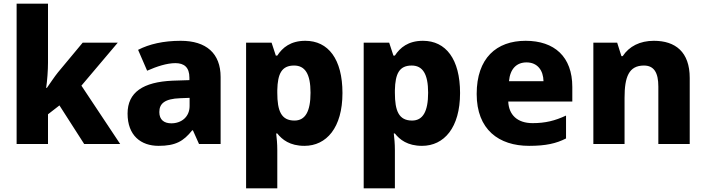

<svg xmlns="http://www.w3.org/2000/svg" viewBox="-20 -780 3823 1040"><path d="M240 -440V-760H70V0H240V-161L302 -209L436 0H631L421 -316L618 -549H428L294 -388C276 -366 249 -325 234 -304H230C236 -344 240 -400 240 -440Z M959 -559C865 -559 788 -541 728 -510L777 -397C829 -420 884 -438 930 -438C977 -438 1006 -416 1006 -359V-346L915 -343C755 -336 671 -280 671 -165C671 -46 743 10 839 10C931 10 974 -15 1021 -74H1025L1058 0H1175V-363C1175 -491 1097 -559 959 -559ZM956 -248 1007 -250V-206C1007 -147 963 -112 908 -112C869 -112 843 -131 843 -173C843 -219 872 -245 956 -248Z M1634 -559C1554 -559 1510 -522 1482 -479H1474L1451 -549H1313V240H1482V34C1482 -2 1479 -32 1476 -57H1482C1508 -24 1550 10 1629 10C1748 10 1835 -88 1835 -276C1835 -460 1758 -559 1634 -559ZM1573 -425C1632 -425 1662 -380 1662 -278C1662 -175 1633 -127 1575 -127C1503 -127 1482 -180 1482 -277V-292C1484 -381 1506 -425 1573 -425Z M2271 -559C2191 -559 2147 -522 2119 -479H2111L2088 -549H1950V240H2119V34C2119 -2 2116 -32 2113 -57H2119C2145 -24 2187 10 2266 10C2385 10 2472 -88 2472 -276C2472 -460 2395 -559 2271 -559ZM2210 -425C2269 -425 2299 -380 2299 -278C2299 -175 2270 -127 2212 -127C2140 -127 2119 -180 2119 -277V-292C2121 -381 2143 -425 2210 -425Z M2827 -559C2669 -559 2562 -465 2562 -271C2562 -78 2682 10 2846 10C2937 10 2993 -3 3046 -30V-154C2986 -126 2934 -113 2865 -113C2781 -113 2736 -159 2733 -230H3080V-309C3080 -473 2983 -559 2827 -559ZM2832 -442C2892 -442 2923 -398 2924 -340H2737C2743 -408 2779 -442 2832 -442Z M3522 -559C3446 -559 3388 -529 3353 -476H3346L3323 -549H3194V0H3363V-250C3363 -363 3386 -425 3468 -425C3523 -425 3546 -386 3546 -311V0H3716V-358C3716 -499 3638 -559 3522 -559Z"/></svg>

Font: Noto Sans Myanmar UI ExtraBold
Style: Regular
Weight: 800
Designer: Monotype Design Team
Foundry: Monotype Imaging Inc.
Version: Version 2.103